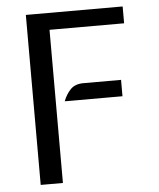

<svg xmlns="http://www.w3.org/2000/svg" viewBox="-52 -772 678 818"><g transform="rotate(-5 286.5 -363.5)"><path d="M89 -727H503V-655H184V0H89ZM469 -416V-346H222Q233 -375 252.5 -395.5Q272 -416 308 -416Z"/></g></svg>

Font: Expletus Sans
Style: Regular
Weight: 400
Designer: Jasper de Waard
Foundry: Designtown
Version: Version 7.028